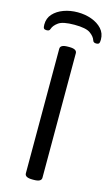

<svg xmlns="http://www.w3.org/2000/svg" viewBox="-143 -933 568 983"><g transform="rotate(15 141.0 -441.5)"><path d="M137 2Q97 2 97 -20V-680Q97 -702 137 -702H145Q185 -702 185 -680V-20Q185 2 145 2ZM141 -885Q101 -885 67 -872.5Q33 -860 12 -837Q-9 -814 -9 -780Q-9 -765 -5 -760Q-1 -755 9 -755Q17 -755 21.5 -757.5Q26 -760 28 -767Q34 -786 57 -802.5Q80 -819 141 -819Q202 -819 225 -802.5Q248 -786 254 -767Q256 -760 261 -757.5Q266 -755 273 -755Q283 -755 287 -760Q291 -765 291 -780Q291 -814 270 -837Q249 -860 215 -872.5Q181 -885 141 -885Z"/></g></svg>

Font: Asap
Style: Regular
Weight: 400
Designer: Pablo Cosgaya
Foundry: Omnibus-Type
Version: Version 3.001